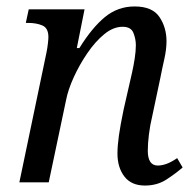

<svg xmlns="http://www.w3.org/2000/svg" viewBox="-20 -565 602 595"><path d="M429 10Q387 10 365.5 -18Q344 -46 344 -89Q344 -113 348.5 -145Q353 -177 363 -225L381 -304Q384 -317 389 -339Q394 -361 397.5 -384Q401 -407 401 -425Q401 -444 393.5 -463Q386 -482 360 -482Q331 -482 303 -459Q275 -436 250.5 -400Q226 -364 208.5 -325.5Q191 -287 185 -256L131 0H40L124 -402Q127 -417 128.5 -430.5Q130 -444 130 -450Q130 -478 111.5 -486Q93 -494 67 -494H60L69 -536H242L218 -416H226Q265 -479 305 -512Q345 -545 397 -545Q452 -545 474 -512.5Q496 -480 496 -437Q496 -412 489 -381Q482 -350 477 -324L452 -206Q445 -177 441.5 -148.5Q438 -120 438 -98Q438 -52 469 -52Q496 -52 529 -75L546 -46Q524 -27 495.5 -8.5Q467 10 429 10Z"/></svg>

Font: Noto Serif SemiCondensed
Style: Italic
Weight: 400
Width: 4
Italic angle: -12°
Designer: Monotype Design Team
Foundry: Monotype Imaging Inc.
Version: Version 2.013